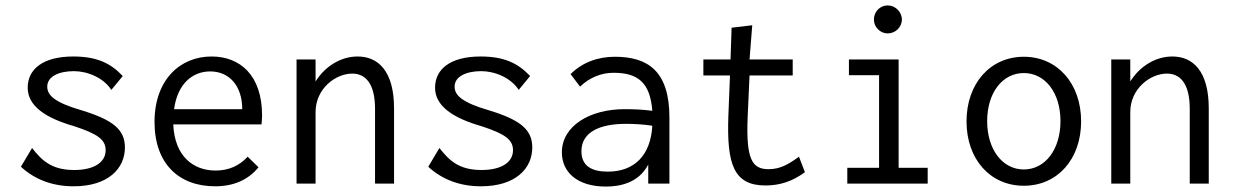

<svg xmlns="http://www.w3.org/2000/svg" viewBox="-20 -676 4540 707"><path d="M251 10C379 10 440 -56 440 -133C440 -198 397 -234 283 -269C179 -299 154 -326 154 -357C154 -395 198 -414 252 -414C302 -414 361 -390 390 -345L432 -396C387 -444 335 -468 250 -468C139 -468 82 -422 82 -353C82 -285 149 -241 254 -211C339 -183 369 -162 369 -123C369 -78 326 -50 253 -50C168 -50 133 -87 98 -131L57 -62C109 -14 175 10 251 10Z M772 10C840 10 893 -13 932 -60L892 -99C861 -65 821 -48 774 -48C692 -48 623 -100 618 -218H943C944 -229 945 -240 945 -251C945 -400 863 -468 759 -468C643 -468 549 -382 549 -227C549 -74 638 10 772 10ZM621 -274C634 -370 691 -413 754 -413C825 -413 872 -359 872 -274Z M1072 0H1142V-263C1142 -350 1216 -405 1277 -405C1324 -405 1361 -371 1361 -275V0H1431V-277C1431 -415 1372 -468 1297 -468C1235 -468 1177 -432 1142 -376V-457H1072Z M1751 10C1879 10 1940 -56 1940 -133C1940 -198 1897 -234 1783 -269C1679 -299 1654 -326 1654 -357C1654 -395 1698 -414 1752 -414C1802 -414 1861 -390 1890 -345L1932 -396C1887 -444 1835 -468 1750 -468C1639 -468 1582 -422 1582 -353C1582 -285 1649 -241 1754 -211C1839 -183 1869 -162 1869 -123C1869 -78 1826 -50 1753 -50C1668 -50 1633 -87 1598 -131L1557 -62C1609 -14 1675 10 1751 10Z M2211 11C2264 11 2332 -3 2367 -70V0H2445V-243C2445 -415 2365 -467 2244 -467C2181 -467 2124 -446 2081 -403L2116 -357C2151 -391 2195 -408 2239 -408C2327 -408 2374 -374 2382 -268C2344 -273 2310 -274 2279 -274C2153 -274 2049 -213 2049 -115C2049 -41 2107 11 2211 11ZM2121 -119C2121 -190 2189 -220 2285 -220C2315 -220 2350 -218 2382 -213C2376 -104 2316 -44 2218 -44C2163 -44 2121 -62 2121 -119Z M2799 7C2851 7 2898 -8 2944 -42L2922 -99C2885 -72 2854 -53 2810 -53C2749 -53 2727 -90 2733 -243L2740 -398H2899V-457H2740L2750 -583L2674 -574L2670 -457H2570V-398H2668L2662 -248C2656 -72 2681 7 2799 7Z M3249 -553C3277 -553 3301 -576 3301 -604C3301 -632 3277 -656 3249 -656C3220 -656 3198 -633 3198 -604C3198 -576 3221 -553 3249 -553ZM3100 0H3396V-58H3289V-457H3106V-399H3217V-58H3100Z M3750 8C3874 8 3961 -90 3961 -229C3961 -368 3874 -467 3750 -467C3626 -467 3539 -368 3539 -229C3539 -90 3626 8 3750 8ZM3750 -52C3671 -52 3615 -126 3615 -230C3615 -334 3671 -407 3750 -407C3829 -407 3885 -334 3885 -230C3885 -126 3829 -52 3750 -52Z M4072 0H4142V-263C4142 -350 4216 -405 4277 -405C4324 -405 4361 -371 4361 -275V0H4431V-277C4431 -415 4372 -468 4297 -468C4235 -468 4177 -432 4142 -376V-457H4072Z"/></svg>

Font: Inconsolata
Style: Regular
Weight: 400
Monospace: yes
Designer: Raph Levien, Cyreal, Brenton Simpson
Foundry: Raph Levien, Cyreal, Google
Version: Version 3.100